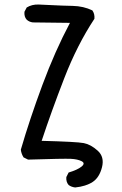

<svg xmlns="http://www.w3.org/2000/svg" viewBox="-20 -721 540 848"><path d="M312 107Q295 105 283 96Q271 82 273 61L283 41Q323 29 340.5 14.5Q358 0 340.5 -9Q323 -18 293 -19.5Q263 -21 104 -16L84 -26Q74 -42 72 -60Q111 -194 167 -345Q223 -496 289 -620L125 -622Q109 -624 98 -634Q86 -647 88 -669L98 -688Q121 -702 150.5 -701Q180 -700 216 -698Q252 -696 300.5 -695Q349 -694 388 -675Q399 -659 397 -638Q321 -523 264 -376Q207 -229 164 -99Q319 -95 350 -89Q381 -83 411.5 -55.5Q442 -28 430.5 17.5Q419 63 389.5 82.5Q360 102 312 107Z"/></svg>

Font: Kosefont JP
Style: Regular
Weight: 400
Designer: Nozomi Seto 瀬戸のぞみ
Version: Version 3.00;June 19, 2020